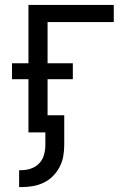

<svg xmlns="http://www.w3.org/2000/svg" viewBox="-20 -540 540 783"><path d="M58 223V154H68Q88 154 107.5 147Q127 140 140.5 125.5Q154 111 159.5 91Q165 71 165 51V0H96V-217H29V-282H96V-520H444V-450H174V-282H277V-217H174V-70H242V51Q242 74 238 97Q234 120 223 141Q212 162 195.5 178.5Q179 195 158 205Q137 215 114 219Q91 223 68 223Z"/></svg>

Font: Iosevka NFM
Style: Regular
Weight: 400
Monospace: yes
Designer: Belleve Invis
Foundry: Belleve Invis
Version: Version 29.0.4; ttfautohint (v1.8.4);Nerd Fonts 3.3.0